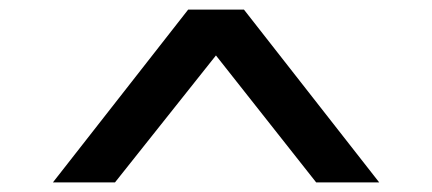

<svg xmlns="http://www.w3.org/2000/svg" viewBox="-20 -747 898 399"><path d="M90 -368 371 -727H487L768 -368H637L412 -653L448 -656L219 -368Z"/></svg>

Font: Lexend Zetta
Style: Regular
Weight: 400
Designer: Bonnie Shaver-Troup, Thomas Jockin
Foundry: Lexend
Version: Version 1.007